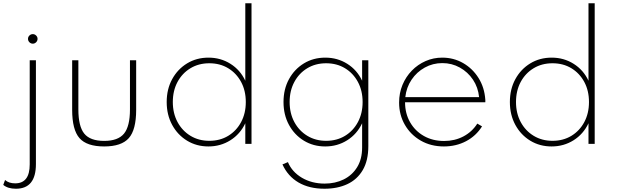

<svg xmlns="http://www.w3.org/2000/svg" viewBox="-66 -881 3778 1176"><path d="M135 -613.5Q146.5 -613.5 155.2 -622.2Q164 -631 164 -643Q164 -655 155.2 -663.5Q146.5 -672 135 -672Q123 -672 114.2 -663.5Q105.5 -655 105.5 -643Q105.5 -631 114.2 -622.2Q123 -613.5 135 -613.5ZM31.5 275Q154 275 154 124V-512H116V126Q116 242 27 242Q-12 242 -35 221.5L-46 251.5Q-18 275 31.5 275Z M572 16Q678 16 723 -35Q768 -86 768 -208V-512H730V-211Q730 -107 693.5 -62.5Q657 -18 572 -18Q486.5 -18 450.2 -62.5Q414 -107 414 -211V-512H376V-208Q376 -86 420.8 -35Q465.5 16 572 16Z M1210.5 16Q1285 16 1345 -21.8Q1405 -59.5 1436.5 -126V0H1474.5V-861H1436.5V-386.5Q1405.5 -452.5 1345.5 -490.2Q1285.5 -528 1211 -528Q1138 -528 1080 -492.8Q1022 -457.5 988.5 -396.2Q955 -335 955 -256Q955 -177.5 988.5 -116Q1022 -54.5 1080 -19.2Q1138 16 1210.5 16ZM1216 -18.5Q1151.5 -18.5 1101 -49Q1050.5 -79.5 1021.5 -133.2Q992.5 -187 992.5 -256Q992.5 -325.5 1021.2 -379Q1050 -432.5 1100.5 -463Q1151 -493.5 1216 -493.5Q1281.5 -493.5 1331.8 -463Q1382 -432.5 1410.8 -379Q1439.5 -325.5 1439.5 -256Q1439.5 -187 1410.8 -133.2Q1382 -79.5 1331.8 -49Q1281.5 -18.5 1216 -18.5Z M1921.5 275Q2001 275 2061.5 246.8Q2122 218.5 2156 160.5Q2190 102.5 2190 14V-512H2152V-386.5Q2121 -452.5 2061 -490.2Q2001 -528 1926.5 -528Q1853.5 -528 1795.5 -492.8Q1737.5 -457.5 1704 -396.2Q1670.5 -335 1670.5 -256Q1670.5 -177.5 1704 -116Q1737.5 -54.5 1795.5 -19.2Q1853.5 16 1926 16Q2000.5 16 2060.5 -21.8Q2120.5 -59.5 2152 -126V22.5Q2152 93 2121.8 142.5Q2091.5 192 2039.5 217.8Q1987.5 243.5 1922.5 243.5Q1844 243.5 1783.2 207.8Q1722.5 172 1697.5 112L1664 126Q1697 198.5 1762.5 236.8Q1828 275 1921.5 275ZM1931.5 -18.5Q1867 -18.5 1816.5 -49Q1766 -79.5 1737 -133.2Q1708 -187 1708 -256Q1708 -325.5 1736.8 -379Q1765.5 -432.5 1816 -463Q1866.5 -493.5 1931.5 -493.5Q1997 -493.5 2047.2 -463Q2097.5 -432.5 2126.2 -379Q2155 -325.5 2155 -256Q2155 -187 2126.2 -133.2Q2097.5 -79.5 2047.2 -49Q1997 -18.5 1931.5 -18.5Z M2653 16Q2727.5 16 2788.8 -16.2Q2850 -48.5 2886.5 -107L2857.5 -124Q2825.5 -73.5 2772.5 -45.5Q2719.5 -17.5 2654 -17.5Q2584.5 -17.5 2530.5 -48Q2476.5 -78.5 2445.8 -132.2Q2415 -186 2415 -254.5H2906.5Q2906.5 -259.5 2906.8 -262.8Q2907 -266 2906.5 -270.5Q2901.5 -345 2865.2 -403Q2829 -461 2771 -494.5Q2713 -528 2642.5 -528Q2588.5 -528 2540.8 -507Q2493 -486 2456.5 -448.5Q2420 -411 2399.2 -361Q2378.5 -311 2378.5 -253Q2378.5 -177.5 2413.8 -116.5Q2449 -55.5 2511 -19.8Q2573 16 2653 16ZM2416.5 -286Q2423 -345.5 2454.8 -392.8Q2486.5 -440 2535.8 -467.2Q2585 -494.5 2643.5 -494.5Q2701.5 -494.5 2750.5 -467.2Q2799.5 -440 2831 -393Q2862.5 -346 2868.5 -286Z M3312.5 16Q3387 16 3447 -21.8Q3507 -59.5 3538.5 -126V0H3576.5V-861H3538.5V-386.5Q3507.5 -452.5 3447.5 -490.2Q3387.5 -528 3313 -528Q3240 -528 3182 -492.8Q3124 -457.5 3090.5 -396.2Q3057 -335 3057 -256Q3057 -177.5 3090.5 -116Q3124 -54.5 3182 -19.2Q3240 16 3312.5 16ZM3318 -18.5Q3253.5 -18.5 3203 -49Q3152.5 -79.5 3123.5 -133.2Q3094.5 -187 3094.5 -256Q3094.5 -325.5 3123.2 -379Q3152 -432.5 3202.5 -463Q3253 -493.5 3318 -493.5Q3383.5 -493.5 3433.8 -463Q3484 -432.5 3512.8 -379Q3541.5 -325.5 3541.5 -256Q3541.5 -187 3512.8 -133.2Q3484 -79.5 3433.8 -49Q3383.5 -18.5 3318 -18.5Z"/></svg>

Font: Spartan ExtraLight
Style: Regular
Weight: 200
Designer: Matt Bailey, Mirko Velimirovic
Foundry: Matt Bailey
Version: Version 1.003; ttfautohint (v1.8.3)